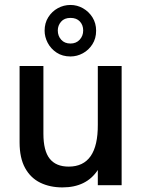

<svg xmlns="http://www.w3.org/2000/svg" viewBox="-20 -766 592 794"><path d="M238 9Q186.5 9 146.5 -10.5Q106.5 -30 83.8 -71.2Q61 -112.5 61 -177.5V-493H159.5V-213Q159.5 -142.5 185.5 -109.8Q211.5 -77 264 -77Q385.5 -77 384.5 -250.5V-493H483V0H384.5V-63Q337.5 9 238 9ZM271.5 -532.5Q238 -532.5 214 -548.5Q190 -564.5 177.2 -589Q164.5 -613.5 164.5 -639Q164.5 -671 179.8 -695Q195 -719 219.2 -732.2Q243.5 -745.5 271.5 -745.5Q299 -745.5 323.2 -731.8Q347.5 -718 362.5 -694Q377.5 -670 377.5 -639Q377.5 -607 362.2 -583Q347 -559 322.8 -545.8Q298.5 -532.5 271.5 -532.5ZM271.5 -586Q295 -586 309.5 -601.8Q324 -617.5 324 -640Q324 -662.5 310.2 -677.2Q296.5 -692 271.5 -692Q246 -692 232.5 -676.2Q219 -660.5 219 -640Q219 -617.5 233 -601.8Q247 -586 271.5 -586Z"/></svg>

Font: Acari Sans Neue SemiBold
Style: Regular
Weight: 600
Designer: Alfredo Marco Pradil (font), Cristiano Sobral (main changes)
Foundry: Hanken Design Co. (font), Cristiano Sobral (main changes)
Version: Version 2.459;March 19, 2022;FontCreator 14.0.0.2808 64-bit;